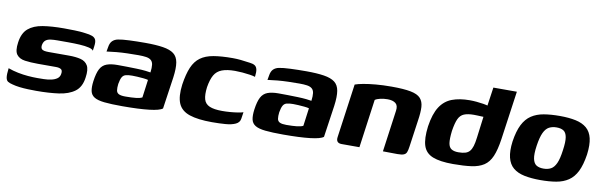

<svg xmlns="http://www.w3.org/2000/svg" viewBox="-40 -841 3725 1183"><g transform="rotate(10 1822.5 -249.5)"><path d="M202 4Q178 4 150.5 3Q123 2 97.5 -1Q72 -4 51 -10Q34 -14 23 -20.5Q12 -27 9 -45.5Q6 -64 11 -104Q41 -93 73.5 -86.5Q106 -80 137 -77.5Q168 -75 195 -75Q214 -75 236.5 -75.5Q259 -76 281 -80.5Q303 -85 318 -95.5Q333 -106 336 -125Q340 -148 328.5 -155Q317 -162 297 -162H183Q137 -162 102 -167Q67 -172 50 -194.5Q33 -217 41 -271Q49 -330 82.5 -358.5Q116 -387 172 -396Q228 -405 305 -405Q334 -405 371.5 -404Q409 -403 435 -399Q466 -396 482.5 -389.5Q499 -383 505 -369.5Q511 -356 507 -328L503 -300Q498 -310 474.5 -315.5Q451 -321 417 -323Q383 -325 346 -325Q309 -325 277 -325Q254 -325 235 -322.5Q216 -320 204 -310.5Q192 -301 188 -280Q186 -264 192 -256.5Q198 -249 210 -247Q222 -245 237 -245H364Q406 -245 436.5 -237.5Q467 -230 481.5 -205.5Q496 -181 488 -129Q480 -69 442 -41Q404 -13 342.5 -4.5Q281 4 202 4Z M741 5Q671 5 628.5 0.5Q586 -4 565 -17Q544 -30 539 -54Q534 -78 539 -116Q546 -167 560 -193.5Q574 -220 600.5 -230Q627 -240 668 -240Q694 -240 726 -239.5Q758 -239 789.5 -238Q821 -237 844 -234.5Q867 -232 876 -230Q880 -261 877.5 -279Q875 -297 864 -306.5Q853 -316 833.5 -319Q814 -322 785 -322Q751 -322 715.5 -321Q680 -320 647.5 -317Q615 -314 587 -310L592 -338Q596 -365 609.5 -378Q623 -391 644 -395Q667 -400 713.5 -402Q760 -404 813 -404Q880 -404 924.5 -397Q969 -390 992.5 -372Q1016 -354 1022 -318.5Q1028 -283 1020 -224L991 -25Q973 -10 908.5 -2.5Q844 5 741 5ZM749 -57Q789 -57 815.5 -60Q842 -63 854 -70L869 -182Q859 -185 839.5 -187Q820 -189 800.5 -190Q781 -191 769 -191Q745 -191 729.5 -187Q714 -183 706 -169Q698 -155 693 -126Q690 -101 692.5 -85.5Q695 -70 708.5 -63.5Q722 -57 749 -57Z M1302 6Q1214 6 1161.5 -11.5Q1109 -29 1090.5 -72Q1072 -115 1082 -191Q1092 -258 1110 -300Q1128 -342 1159.5 -365Q1191 -388 1240 -396.5Q1289 -405 1360 -405Q1386 -405 1410 -402.5Q1434 -400 1469 -395Q1488 -393 1499.5 -386Q1511 -379 1515 -363Q1519 -347 1515 -315Q1504 -319 1481.5 -322.5Q1459 -326 1434 -328Q1409 -330 1388 -330Q1338 -330 1306.5 -318Q1275 -306 1259 -278Q1243 -250 1235 -201Q1229 -153 1237 -125Q1245 -97 1273 -85Q1301 -73 1352 -73Q1376 -73 1401.5 -75Q1427 -77 1449 -80.5Q1471 -84 1483 -88L1477 -48Q1474 -23 1449.5 -11.5Q1425 0 1386.5 3Q1348 6 1302 6Z M1748 5Q1678 5 1635.5 0.5Q1593 -4 1572 -17Q1551 -30 1546 -54Q1541 -78 1546 -116Q1553 -167 1567 -193.5Q1581 -220 1607.5 -230Q1634 -240 1675 -240Q1701 -240 1733 -239.5Q1765 -239 1796.5 -238Q1828 -237 1851 -234.5Q1874 -232 1883 -230Q1887 -261 1884.5 -279Q1882 -297 1871 -306.5Q1860 -316 1840.5 -319Q1821 -322 1792 -322Q1758 -322 1722.5 -321Q1687 -320 1654.5 -317Q1622 -314 1594 -310L1599 -338Q1603 -365 1616.5 -378Q1630 -391 1651 -395Q1674 -400 1720.5 -402Q1767 -404 1820 -404Q1887 -404 1931.5 -397Q1976 -390 1999.5 -372Q2023 -354 2029 -318.5Q2035 -283 2027 -224L1998 -25Q1980 -10 1915.5 -2.5Q1851 5 1748 5ZM1756 -57Q1796 -57 1822.5 -60Q1849 -63 1861 -70L1876 -182Q1866 -185 1846.5 -187Q1827 -189 1807.5 -190Q1788 -191 1776 -191Q1752 -191 1736.5 -187Q1721 -183 1713 -169Q1705 -155 1700 -126Q1697 -101 1699.5 -85.5Q1702 -70 1715.5 -63.5Q1729 -57 1756 -57Z M2113 0Q2075 0 2081 -39L2128 -375Q2147 -382 2179.5 -388Q2212 -394 2256.5 -398Q2301 -402 2355 -402Q2431 -402 2474.5 -393.5Q2518 -385 2536.5 -364.5Q2555 -344 2557 -310Q2559 -276 2551 -225L2527 -56Q2524 -34 2519 -21.5Q2514 -9 2501 -4Q2488 1 2462 1L2371 0L2407 -260Q2412 -293 2394.5 -307Q2377 -321 2344 -321Q2320 -321 2298.5 -316Q2277 -311 2266 -303L2224 0Z M2809 2Q2728 2 2682.5 -16Q2637 -34 2622.5 -78Q2608 -122 2618 -200Q2630 -280 2658.5 -324Q2687 -368 2733.5 -385.5Q2780 -403 2844 -403Q2864 -403 2886.5 -401Q2909 -399 2930 -395.5Q2951 -392 2967 -386.5Q2983 -381 2990 -374L2952 -360L2973 -505H3120L3077 -201Q3067 -132 3049.5 -91.5Q3032 -51 3001.5 -31Q2971 -11 2924 -4.5Q2877 2 2809 2ZM2829 -75Q2855 -75 2872 -80Q2889 -85 2899.5 -97Q2910 -109 2916.5 -130Q2923 -151 2927 -184L2944 -317Q2939 -317 2928.5 -317.5Q2918 -318 2906.5 -318.5Q2895 -319 2884 -319Q2846 -319 2823 -309.5Q2800 -300 2788 -274.5Q2776 -249 2768 -198Q2762 -147 2766 -121Q2770 -95 2786 -85Q2802 -75 2829 -75Z M3356 6Q3299 6 3256 -3Q3213 -12 3186 -34.5Q3159 -57 3149 -97.5Q3139 -138 3147 -199Q3157 -265 3177.5 -305.5Q3198 -346 3230.5 -367.5Q3263 -389 3307 -396.5Q3351 -404 3407 -404Q3464 -404 3506.5 -395Q3549 -386 3575.5 -363.5Q3602 -341 3611.5 -301Q3621 -261 3613 -199Q3603 -133 3583 -92.5Q3563 -52 3531 -30.5Q3499 -9 3455.5 -1.5Q3412 6 3356 6ZM3363 -67Q3390 -67 3409.5 -77.5Q3429 -88 3442 -116.5Q3455 -145 3462 -199Q3470 -253 3465 -281.5Q3460 -310 3443.5 -320.5Q3427 -331 3400 -331Q3373 -331 3353 -320.5Q3333 -310 3319.5 -281.5Q3306 -253 3298 -199Q3290 -145 3296 -116.5Q3302 -88 3319 -77.5Q3336 -67 3363 -67Z"/></g></svg>

Font: Genos
Style: Bold Italic
Weight: 700
Italic angle: -8°
Version: Version 1.010